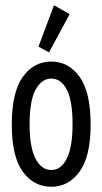

<svg xmlns="http://www.w3.org/2000/svg" viewBox="-20 -705 390 733"><path d="M176 8Q109 8 67 -49.5Q25 -107 25 -229Q25 -353 67 -411.5Q109 -470 176 -470Q242 -470 284 -411.5Q326 -353 326 -229Q326 -108 284 -50Q242 8 176 8ZM176 -56Q213 -56 235 -99.5Q257 -143 257 -231Q257 -321 235 -363Q213 -405 176 -405Q139 -405 116 -363Q93 -321 93 -231Q93 -143 115.5 -99.5Q138 -56 176 -56ZM167 -505 127 -527 186 -685 246 -651Z"/></svg>

Font: Inconsolata ExtraCondensed Medium
Style: Regular
Weight: 500
Width: 2
Monospace: yes
Designer: Raph Levien, Cyreal, Brenton Simpson
Foundry: Raph Levien, Cyreal, Google
Version: Version 3.001; ttfautohint (v1.8.2.53-6de2)